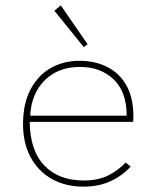

<svg xmlns="http://www.w3.org/2000/svg" viewBox="-20 -687 590 717"><path d="M292 10Q224 10 173 -19Q122 -48 94 -100.5Q66 -153 66 -223Q66 -300 94 -353Q122 -406 169.5 -433Q217 -460 277 -460Q334 -460 379.5 -437.5Q425 -415 451.5 -369Q478 -323 478 -254Q478 -246 478 -243Q478 -240 477 -232H91Q92 -125 145.5 -69Q199 -13 293 -13Q346 -13 383.5 -31.5Q421 -50 449 -80L468 -65Q436 -30 392 -10Q348 10 292 10ZM93 -255H453Q453 -345 404 -391Q355 -437 280 -437Q221 -437 180 -412.5Q139 -388 117 -347Q95 -306 93 -255ZM293 -511 183 -647 207 -667 307 -522Z"/></svg>

Font: Inconsolata SemiExpanded ExtraLight
Style: Regular
Weight: 200
Width: 6
Monospace: yes
Designer: Raph Levien, Cyreal, Brenton Simpson
Foundry: Raph Levien, Cyreal, Google
Version: Version 3.001; ttfautohint (v1.8.2.53-6de2)